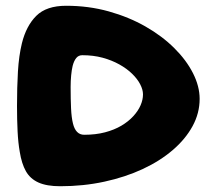

<svg xmlns="http://www.w3.org/2000/svg" viewBox="-20 -632 741 666"><path d="M189 14Q142 14 113.2 1Q84.5 -12 69.8 -38.2Q55 -64.5 48.5 -105.5Q43 -136.5 41 -176.5Q39 -216.5 39 -264.5Q39 -328.5 42.2 -383.8Q45.5 -439 56 -482Q71 -542.5 106 -577.2Q141 -612 209.5 -612Q287.5 -612 357.2 -592.5Q427 -573 484.8 -540Q542.5 -507 584.5 -465.2Q626.5 -423.5 649.5 -378Q672.5 -332.5 672.5 -289Q672.5 -239.5 648 -194.5Q623.5 -149.5 579.2 -111.5Q535 -73.5 474.8 -45.5Q414.5 -17.5 342 -1.8Q269.5 14 189 14ZM272 -164.5Q312 -164.5 344.2 -173Q376.5 -181.5 401 -196Q425.5 -210.5 442.2 -228.8Q459 -247 467.5 -266.5Q476 -286 476 -304.5Q476 -321 466.2 -339.8Q456.5 -358.5 438.2 -376.2Q420 -394 394 -408.5Q368 -423 335.8 -431.8Q303.5 -440.5 265.5 -440.5Q252.5 -440.5 244.5 -430.8Q236.5 -421 232 -403.5Q228.5 -389 226.8 -370.2Q225 -351.5 225 -330Q225 -287 226.5 -255.5Q228 -224 233 -204Q242.5 -164.5 272 -164.5Z"/></svg>

Font: Gluten SemiBold
Style: Regular
Weight: 600
Designer: Tyler Finck
Foundry: Etcetera Type Company
Version: Version 1.300